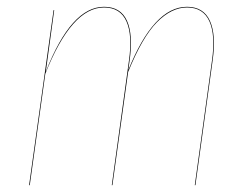

<svg xmlns="http://www.w3.org/2000/svg" viewBox="-20 -547 732 567"><path d="M532.2 -526.9Q581.1 -526.9 599.9 -485.4Q618.7 -443.8 607.9 -368.2L557.1 0H555.2L606 -368.2Q616.7 -443.4 598.4 -484.1Q580.1 -524.9 532.2 -524.9Q486.3 -524.9 443.1 -481Q399.9 -437 358.4 -334.5L312 0H310.1L360.8 -368.2Q371.6 -443.4 353.3 -484.1Q335 -524.9 287.1 -524.9Q191.4 -524.9 113.8 -329.1L67.9 0H65.9L138.2 -517.1H140.1L115.2 -335Q190.4 -526.9 287.1 -526.9Q336.4 -526.9 355 -485.6Q373.5 -444.3 362.8 -368.2L358.9 -339.8Q434.1 -526.9 532.2 -526.9Z"/></svg>

Font: Fira Sans Compressed Two
Style: Italic
Weight: 100
Width: 3
Italic angle: -8°
Designer: Carrois Corporate & Edenspiekermann AG
Foundry: Carrois Corporate GbR & Edenspiekermann AG
Version: Version 4.203;PS 004.203;hotconv 1.0.88;makeotf.lib2.5.64775